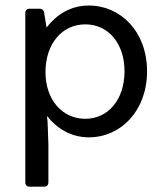

<svg xmlns="http://www.w3.org/2000/svg" viewBox="-20 -494 599 707"><path d="M307.6 -473.6C239.3 -473.6 188.5 -440.4 151.4 -392.6L142.6 -447.3C141.6 -456.1 134.8 -461.9 126 -461.9H88.9C79.1 -461.9 73.2 -456.1 73.2 -446.3V177.7C73.2 187.5 79.1 193.4 88.9 193.4H142.6C152.3 193.4 158.2 187.5 158.2 177.7V37.1L155.3 -43C155.3 -50.8 154.3 -54.7 153.3 -61.5L152.3 -67.4C189.5 -21.5 240.2 11.7 307.6 11.7C423.8 11.7 521.5 -85 521.5 -231.4C521.5 -377.9 423.8 -473.6 307.6 -473.6ZM293.9 -56.6C208 -56.6 147.5 -127.9 147.5 -228.5C147.5 -332 208 -404.3 293.9 -404.3C379.9 -404.3 438.5 -333 438.5 -231.4C438.5 -128.9 379.9 -56.6 293.9 -56.6Z"/></svg>

Font: Ed Sans Neue
Style: Regular
Weight: 400
Designer: Stephen Hutchings
Version: Version 1.004;PS 001.004;hotconv 1.0.88;makeotf.lib2.5.64775